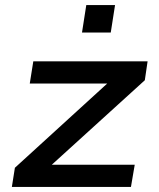

<svg xmlns="http://www.w3.org/2000/svg" viewBox="-20 -741 629 761"><path d="M27 0 39 -76 439 -441 432 -410H98L112 -498H565L554 -423L150 -56L157 -88H514L499 0ZM305 -612 322 -721H436L419 -612Z"/></svg>

Font: Nunito Sans 7pt SemiExpanded SemiBold
Style: Italic
Weight: 600
Width: 6
Italic angle: -9°
Designer: Vernon Adams
Foundry: Vernon Adams
Version: Version 3.101;gftools[0.9.27]